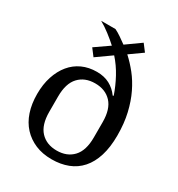

<svg xmlns="http://www.w3.org/2000/svg" viewBox="-182 -878 934 1008"><g transform="rotate(30 285.0 -374.0)"><path d="M281 12Q225 12 181.5 -6.5Q138 -25 107 -58.5Q76 -92 60 -140Q44 -188 44 -248Q44 -306 59.5 -353.5Q75 -401 103 -435Q131 -469 170.5 -487Q210 -505 259 -505Q303 -505 336 -487.5Q369 -470 392 -438L397 -440Q380 -490 354 -538Q328 -586 293 -625L204 -562L172 -604L257 -663Q233 -685 202.5 -708.5Q172 -732 143 -748H230Q247 -740 267.5 -726Q288 -712 307 -698L394 -760L426 -718L350 -664Q383 -634 413 -596.5Q443 -559 466.5 -510.5Q490 -462 504 -402Q518 -342 518 -269Q518 -198 501.5 -145Q485 -92 454 -57Q423 -22 379 -5Q335 12 281 12ZM281 -41Q343 -41 379.5 -80Q416 -119 416 -198V-291Q416 -370 379.5 -409Q343 -448 281 -448Q219 -448 182.5 -409Q146 -370 146 -291V-198Q146 -119 182.5 -80Q219 -41 281 -41Z"/></g></svg>

Font: IBM Plex Serif Text
Style: Regular
Weight: 450
Designer: Mike Abbink, Paul van der Laan, Pieter van Rosmalen
Foundry: Bold Monday
Version: Version 3.001